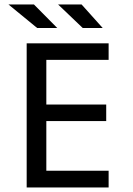

<svg xmlns="http://www.w3.org/2000/svg" viewBox="-20 -830 590 850"><path d="M460.9 0V-74.2H185.1V-293.9H450.2V-367.2H185.1V-564.9H460.9V-638.2H98.1V0ZM341.3 -810.1H237.3L346.2 -706.1H434.6ZM130.4 -810.1H17.6L144.5 -706.1H233.4ZM0 -638.2Z"/></svg>

Font: CodeNewRoman Nerd Font Mono
Style: Regular
Weight: 400
Monospace: yes
Designer: Sam Radian
Foundry: Code New Roman
Version: Version 2.00 November 29, 2014;Nerd Fonts 3.2.1